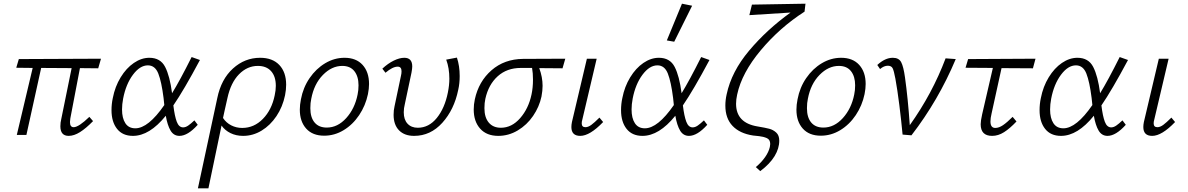

<svg xmlns="http://www.w3.org/2000/svg" viewBox="-20 -731 6435 1040"><path d="M361 -90Q359 -76 359 -70Q359 -42 379 -42Q406 -42 464 -98L484 -75Q446 -36 413.5 -15.5Q381 5 352 5Q307 5 307 -47Q307 -67 312 -87L368 -362L203 -363L123 0H71L157 -363L68 -364L82 -411L527 -413L512 -361L413 -362Z M1033 -79 1051 -55Q997 5 952 5Q921 5 904 -23.5Q887 -52 878 -104Q790 5 700 5Q644 5 614 -33Q584 -71 584 -134Q584 -168 591 -200Q603 -262 633.5 -312Q664 -362 705 -390Q746 -418 789 -418Q849 -418 874.5 -368.5Q900 -319 912 -226Q955 -296 1018 -422L1063 -406Q976 -243 919 -160Q926 -102 937.5 -71.5Q949 -41 972 -41Q985 -41 999 -50.5Q1013 -60 1033 -79ZM870 -162 866 -200Q855 -288 837.5 -332.5Q820 -377 781 -377Q738 -377 700 -326Q662 -275 647 -197Q641 -166 641 -138Q641 -91 659 -63.5Q677 -36 713 -36Q783 -36 870 -162Z M1530 -272Q1530 -245 1524 -215Q1511 -152 1477.5 -102Q1444 -52 1397 -23.5Q1350 5 1297 5Q1259 5 1228.5 -10Q1198 -25 1180 -51Q1152 80 1109 289H1052L1157 -200Q1178 -302 1242 -360Q1306 -418 1389 -418Q1456 -418 1493 -379Q1530 -340 1530 -272ZM1474 -266Q1474 -317 1448.5 -345.5Q1423 -374 1377 -374Q1319 -374 1274.5 -328.5Q1230 -283 1212 -200L1196 -129L1188 -92Q1205 -66 1232.5 -52Q1260 -38 1292 -38Q1356 -38 1404 -87Q1452 -136 1468 -215Q1474 -242 1474 -266Z M1604 -137Q1604 -163 1610 -193Q1622 -257 1657 -308Q1692 -359 1741.5 -388.5Q1791 -418 1846 -418Q1909 -418 1944 -379.5Q1979 -341 1979 -276Q1979 -251 1973 -221Q1960 -159 1925.5 -107.5Q1891 -56 1841.5 -26Q1792 4 1736 4Q1673 4 1638.5 -34.5Q1604 -73 1604 -137ZM1917 -219Q1922 -242 1922 -269Q1922 -317 1899.5 -345.5Q1877 -374 1834 -374Q1777 -374 1729 -325Q1681 -276 1666 -196Q1661 -174 1661 -145Q1661 -95 1684 -67.5Q1707 -40 1750 -40Q1809 -40 1855.5 -91.5Q1902 -143 1917 -219Z M2112 -109Q2112 -134 2117 -155L2152 -321Q2155 -333 2155 -345Q2155 -370 2134 -370Q2107 -370 2068 -337L2051 -359Q2081 -387 2112.5 -402.5Q2144 -418 2170 -418Q2213 -418 2213 -371Q2213 -360 2209 -338L2173 -168Q2167 -144 2167 -123Q2167 -83 2187.5 -61Q2208 -39 2243 -39Q2303 -39 2346 -92Q2389 -145 2406 -230Q2414 -270 2414 -305Q2414 -362 2397 -408L2455 -419Q2470 -374 2470 -319Q2470 -279 2462 -244Q2440 -137 2376 -66Q2312 5 2223 5Q2171 5 2141.5 -25Q2112 -55 2112 -109Z M3027 -361Q2985 -362 2901 -362Q2919 -313 2919 -266Q2919 -240 2913 -208Q2901 -152 2867.5 -103Q2834 -54 2784.5 -24.5Q2735 5 2679 5Q2616 5 2581 -34Q2546 -73 2546 -138Q2546 -165 2552 -193Q2573 -290 2642.5 -350.5Q2712 -411 2813 -412L3042 -413ZM2867 -300Q2867 -335 2862 -363H2801Q2726 -363 2676 -318Q2626 -273 2609 -196Q2604 -174 2604 -145Q2604 -95 2627.5 -67Q2651 -39 2693 -39Q2752 -39 2797.5 -91Q2843 -143 2859 -219Q2867 -256 2867 -300Z M3075 -43Q3075 -55 3078 -70L3159 -413H3212L3134 -82Q3131 -72 3131 -63Q3131 -42 3151 -42Q3166 -42 3183 -54.5Q3200 -67 3227 -94L3247 -70Q3175 5 3123 5Q3075 5 3075 -43Z M3793 -79 3811 -55Q3757 5 3712 5Q3681 5 3664 -23.5Q3647 -52 3638 -104Q3550 5 3460 5Q3404 5 3374 -33Q3344 -71 3344 -134Q3344 -168 3351 -200Q3363 -262 3393.5 -312Q3424 -362 3465 -390Q3506 -418 3549 -418Q3609 -418 3634.5 -368.5Q3660 -319 3672 -226Q3715 -296 3778 -422L3823 -406Q3736 -243 3679 -160Q3686 -102 3697.5 -71.5Q3709 -41 3732 -41Q3745 -41 3759 -50.5Q3773 -60 3793 -79ZM3630 -162 3626 -200Q3615 -288 3597.5 -332.5Q3580 -377 3541 -377Q3498 -377 3460 -326Q3422 -275 3407 -197Q3401 -166 3401 -138Q3401 -91 3419 -63.5Q3437 -36 3473 -36Q3543 -36 3630 -162ZM3592 -512 3674 -711 3729 -700 3632 -505Z M3973 -219Q3967 -192 3967 -169Q3967 -65 4084 -46Q4126 -39 4147 -33.5Q4168 -28 4184.5 -13Q4201 2 4201 31Q4201 73 4175.5 115Q4150 157 4098 196L4074 174Q4104 149 4124 120.5Q4144 92 4150 65Q4152 53 4152 49Q4152 25 4133.5 17Q4115 9 4092 6.5Q4069 4 4059 3Q3987 -8 3948 -49Q3909 -90 3909 -159Q3909 -189 3916 -220Q3942 -343 4038 -457Q4134 -571 4262 -663L4039 -649L4053 -706L4343 -711L4338 -668Q4204 -582 4101 -459Q3998 -336 3973 -219Z M4294 -137Q4294 -163 4300 -193Q4312 -257 4347 -308Q4382 -359 4431.5 -388.5Q4481 -418 4536 -418Q4599 -418 4634 -379.5Q4669 -341 4669 -276Q4669 -251 4663 -221Q4650 -159 4615.5 -107.5Q4581 -56 4531.5 -26Q4482 4 4426 4Q4363 4 4328.5 -34.5Q4294 -73 4294 -137ZM4607 -219Q4612 -242 4612 -269Q4612 -317 4589.5 -345.5Q4567 -374 4524 -374Q4467 -374 4419 -325Q4371 -276 4356 -196Q4351 -174 4351 -145Q4351 -95 4374 -67.5Q4397 -40 4440 -40Q4499 -40 4545.5 -91.5Q4592 -143 4607 -219Z M5157 -411Q5063 -187 4917 2L4869 -2Q4862 -77 4851.5 -161Q4841 -245 4830 -305Q4822 -348 4815 -361.5Q4808 -375 4789 -375Q4768 -375 4747 -357L4732 -379Q4774 -418 4816 -418Q4849 -418 4861.5 -394Q4874 -370 4882 -312Q4898 -198 4908 -53Q5030 -224 5102 -415Z M5351 -116Q5345 -91 5345 -73Q5345 -38 5371 -38Q5391 -38 5413 -53Q5435 -68 5465 -98L5486 -73Q5450 -35 5418.5 -15Q5387 5 5354 5Q5292 5 5292 -58Q5292 -76 5300 -112L5358 -363L5210 -364L5224 -411L5589 -413L5575 -361L5405 -362Z M6060 -79 6078 -55Q6024 5 5979 5Q5948 5 5931 -23.5Q5914 -52 5905 -104Q5817 5 5727 5Q5671 5 5641 -33Q5611 -71 5611 -134Q5611 -168 5618 -200Q5630 -262 5660.5 -312Q5691 -362 5732 -390Q5773 -418 5816 -418Q5876 -418 5901.5 -368.5Q5927 -319 5939 -226Q5982 -296 6045 -422L6090 -406Q6003 -243 5946 -160Q5953 -102 5964.5 -71.5Q5976 -41 5999 -41Q6012 -41 6026 -50.5Q6040 -60 6060 -79ZM5897 -162 5893 -200Q5882 -288 5864.5 -332.5Q5847 -377 5808 -377Q5765 -377 5727 -326Q5689 -275 5674 -197Q5668 -166 5668 -138Q5668 -91 5686 -63.5Q5704 -36 5740 -36Q5810 -36 5897 -162Z M6173 -43Q6173 -55 6176 -70L6257 -413H6310L6232 -82Q6229 -72 6229 -63Q6229 -42 6249 -42Q6264 -42 6281 -54.5Q6298 -67 6325 -94L6345 -70Q6273 5 6221 5Q6173 5 6173 -43Z"/></svg>

Font: Ysabeau Semilight
Style: Italic
Weight: 300
Italic angle: -12°
Designer: Christian Thalmann (Catharsis Fonts)
Version: Version 0.003